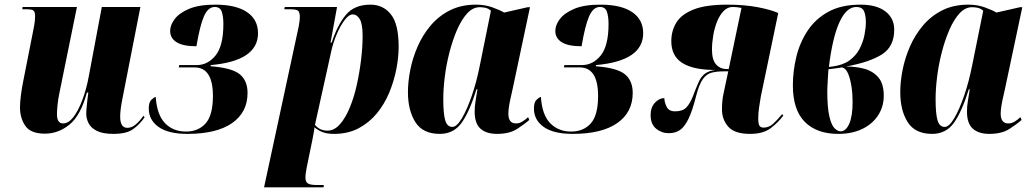

<svg xmlns="http://www.w3.org/2000/svg" viewBox="-20 -566 4436 826"><path d="M468 10Q422 10 396.5 -3Q371 -16 361 -36Q351 -56 351 -77Q351 -88 353 -108Q355 -128 357 -145.5Q359 -163 360 -168H354Q327 -69 279 -30Q231 9 173 9Q112 9 89 -24.5Q66 -58 66 -104Q66 -127 70 -157Q74 -187 79 -212L124 -440Q129 -465 130 -477.5Q131 -490 131 -498Q131 -512 125.5 -519Q120 -526 97 -526H76L77 -536H311L236 -168Q230 -140 227.5 -114.5Q225 -89 225 -76Q225 -54 232 -44.5Q239 -35 251 -35Q275 -35 296 -62.5Q317 -90 334.5 -136.5Q352 -183 362 -238L418 -536H584L506 -138Q497 -92 497 -64Q497 -16 528 -16Q547 -16 564.5 -31Q582 -46 597 -68L602 -61Q580 -30 552 -10Q524 10 468 10Z M786 10Q704 10 662 -20Q620 -50 620 -99Q620 -126 631.5 -137Q643 -148 650 -149Q655 -72 690 -36Q725 0 780 0Q833 0 864.5 -35Q896 -70 896 -153Q896 -276 817 -276H749L751 -286H826Q874 -286 907.5 -327.5Q941 -369 941 -463Q941 -495 934 -515.5Q927 -536 904 -536Q875 -536 857.5 -496Q840 -456 825 -367Q767 -367 739.5 -384.5Q712 -402 712 -433Q712 -458 731.5 -484Q751 -510 793.5 -528Q836 -546 906 -546Q995 -546 1042.5 -514Q1090 -482 1090 -423Q1090 -304 887 -286L886 -281Q978 -274 1011.5 -246.5Q1045 -219 1045 -166Q1045 -83 978.5 -36.5Q912 10 786 10Z M1265 -452Q1270 -479 1270 -492Q1270 -509 1264.5 -517.5Q1259 -526 1230 -526H1203L1205 -536H1430L1402 -383H1407Q1431 -457 1467.5 -501.5Q1504 -546 1574 -546Q1628 -546 1661.5 -504.5Q1695 -463 1695 -365Q1695 -319 1685 -268Q1675 -217 1654.5 -167.5Q1634 -118 1601 -78Q1568 -38 1522.5 -14Q1477 10 1417 10Q1387 10 1368 2.5Q1349 -5 1333 -18Q1332 -7 1329.5 5.5Q1327 18 1324 35L1299 157Q1296 173 1295 181.5Q1294 190 1294 198Q1294 217 1305 223.5Q1316 230 1344 230H1373L1372 240H1116ZM1389 -4Q1418 -4 1442 -31Q1466 -58 1484.5 -102.5Q1503 -147 1515 -201Q1527 -255 1533.5 -310Q1540 -365 1540 -411Q1540 -464 1527.5 -484Q1515 -504 1498 -504Q1481 -504 1462.5 -479.5Q1444 -455 1428.5 -418.5Q1413 -382 1405 -345L1335 -29Q1355 -4 1389 -4Z M1872 10Q1799 10 1767 -40.5Q1735 -91 1735 -170Q1735 -214 1745 -265Q1755 -316 1776.5 -365.5Q1798 -415 1832.5 -456Q1867 -497 1915.5 -521.5Q1964 -546 2028 -546Q2066 -546 2098 -534.5Q2130 -523 2149 -512L2250 -535H2260L2186 -186Q2184 -175 2179 -154.5Q2174 -134 2170.5 -113Q2167 -92 2167 -77Q2167 -35 2200 -35Q2214 -35 2226.5 -42.5Q2239 -50 2252 -62L2257 -50Q2238 -33 2205 -11.5Q2172 10 2118 10Q2072 10 2047 -12.5Q2022 -35 2022 -86Q2022 -110 2026 -132Q2030 -154 2034 -182H2030Q1999 -83 1965 -36.5Q1931 10 1872 10ZM1926 -20Q1945 -20 1967 -57Q1989 -94 2010 -155Q2031 -216 2045 -288L2092 -520Q2080 -530 2068 -532.5Q2056 -535 2044 -535Q2014 -535 1989.5 -508Q1965 -481 1946 -437Q1927 -393 1913.5 -340.5Q1900 -288 1893.5 -235.5Q1887 -183 1887 -140Q1887 -76 1895.5 -48Q1904 -20 1926 -20Z M2443 10Q2361 10 2319 -20Q2277 -50 2277 -99Q2277 -126 2288.5 -137Q2300 -148 2307 -149Q2312 -72 2347 -36Q2382 0 2437 0Q2490 0 2521.5 -35Q2553 -70 2553 -153Q2553 -276 2474 -276H2406L2408 -286H2483Q2531 -286 2564.5 -327.5Q2598 -369 2598 -463Q2598 -495 2591 -515.5Q2584 -536 2561 -536Q2532 -536 2514.5 -496Q2497 -456 2482 -367Q2424 -367 2396.5 -384.5Q2369 -402 2369 -433Q2369 -458 2388.5 -484Q2408 -510 2450.5 -528Q2493 -546 2563 -546Q2652 -546 2699.5 -514Q2747 -482 2747 -423Q2747 -304 2544 -286L2543 -281Q2635 -274 2668.5 -246.5Q2702 -219 2702 -166Q2702 -83 2635.5 -36.5Q2569 10 2443 10Z M3207 10Q3140 10 3113 -21Q3086 -52 3086 -95Q3086 -113 3087.5 -130.5Q3089 -148 3093 -165L3113 -259H3093Q3064 -259 3042 -253.5Q3020 -248 3004 -226Q2988 -204 2975 -154Q2959 -90 2942 -55Q2925 -20 2905 -6.5Q2885 7 2857 7Q2826 7 2802.5 -12.5Q2779 -32 2779 -71Q2779 -104 2797.5 -124Q2816 -144 2838 -144Q2838 -128 2847.5 -107.5Q2857 -87 2884 -87Q2916 -87 2932 -103Q2948 -119 2961 -152Q2975 -189 2985.5 -212.5Q2996 -236 3012 -248.5Q3028 -261 3057 -265Q2963 -265 2915.5 -295Q2868 -325 2868 -389Q2868 -433 2889.5 -468.5Q2911 -504 2963.5 -525Q3016 -546 3109 -546Q3183 -546 3240 -535Q3297 -524 3328 -510L3253 -150Q3249 -129 3245.5 -103Q3242 -77 3242 -57Q3242 -34 3247 -25.5Q3252 -17 3265 -17Q3288 -17 3306 -33.5Q3324 -50 3345 -75L3350 -69Q3328 -39 3295.5 -14.5Q3263 10 3207 10ZM3107 -269H3115L3170 -532Q3150 -536 3132 -536Q3110 -536 3093 -518.5Q3076 -501 3065 -473.5Q3054 -446 3048.5 -414Q3043 -382 3043 -352Q3043 -309 3060.5 -289Q3078 -269 3107 -269Z M3586 10Q3494 10 3442.5 -41.5Q3391 -93 3391 -199Q3391 -259 3405.5 -320Q3420 -381 3453.5 -432.5Q3487 -484 3543 -515Q3599 -546 3682 -546Q3751 -546 3789 -517Q3827 -488 3827 -438Q3827 -365 3773.5 -331.5Q3720 -298 3620 -280Q3660 -280 3697 -270.5Q3734 -261 3758 -234Q3782 -207 3782 -154Q3782 -107 3757.5 -69.5Q3733 -32 3689 -11Q3645 10 3586 10ZM3562 -280Q3607 -286 3635 -306.5Q3663 -327 3678 -356Q3693 -385 3699 -415.5Q3705 -446 3705 -471Q3705 -500 3697 -518Q3689 -536 3664 -536Q3621 -536 3591 -469.5Q3561 -403 3546 -278ZM3596 -1Q3619 -1 3633.5 -33.5Q3648 -66 3648 -128Q3648 -162 3643 -194.5Q3638 -227 3628.5 -249.5Q3619 -272 3603 -276Q3591 -274 3576 -272Q3561 -270 3544 -268Q3543 -258 3542 -237.5Q3541 -217 3540 -198.5Q3539 -180 3539 -177Q3539 -103 3548 -65Q3557 -27 3570.5 -14Q3584 -1 3596 -1Z M3990 10Q3917 10 3885 -40.5Q3853 -91 3853 -170Q3853 -214 3863 -265Q3873 -316 3894.5 -365.5Q3916 -415 3950.5 -456Q3985 -497 4033.5 -521.5Q4082 -546 4146 -546Q4184 -546 4216 -534.5Q4248 -523 4267 -512L4368 -535H4378L4304 -186Q4302 -175 4297 -154.5Q4292 -134 4288.5 -113Q4285 -92 4285 -77Q4285 -35 4318 -35Q4332 -35 4344.5 -42.5Q4357 -50 4370 -62L4375 -50Q4356 -33 4323 -11.5Q4290 10 4236 10Q4190 10 4165 -12.5Q4140 -35 4140 -86Q4140 -110 4144 -132Q4148 -154 4152 -182H4148Q4117 -83 4083 -36.5Q4049 10 3990 10ZM4044 -20Q4063 -20 4085 -57Q4107 -94 4128 -155Q4149 -216 4163 -288L4210 -520Q4198 -530 4186 -532.5Q4174 -535 4162 -535Q4132 -535 4107.5 -508Q4083 -481 4064 -437Q4045 -393 4031.5 -340.5Q4018 -288 4011.5 -235.5Q4005 -183 4005 -140Q4005 -76 4013.5 -48Q4022 -20 4044 -20Z"/></svg>

Font: Noto Serif Display ExtraCondensed Black
Style: Italic
Weight: 900
Width: 2
Italic angle: -12°
Designer: Monotype Design Team
Foundry: Monotype Imaging Inc.
Version: Version 2.009